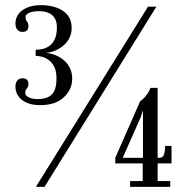

<svg xmlns="http://www.w3.org/2000/svg" viewBox="-20 -726 716 746"><path d="M136 -317.5Q103.5 -317.5 82.2 -327.5Q61 -337.5 50.5 -353.5Q40 -369.5 40 -389Q40 -405 47.5 -413.5Q55 -422 66.5 -422Q78.5 -422 84.5 -416.5Q90.5 -411 90.5 -399.5Q90.5 -391 87.2 -386.5Q84 -382 81 -377.5Q78 -373 78 -364.5Q78 -355 91.5 -348Q105 -341 127.5 -341Q146.5 -341 163 -347Q179.5 -353 189.5 -370.2Q199.5 -387.5 199.5 -421Q199.5 -449.5 190.5 -467Q181.5 -484.5 168.5 -493.5Q155.5 -502.5 141.8 -505.8Q128 -509 118.5 -509V-532.5Q128 -532.5 142 -535Q156 -537.5 169.5 -546Q183 -554.5 192 -572.2Q201 -590 201 -620.5Q201 -642.5 192.2 -656.2Q183.5 -670 167.8 -676.2Q152 -682.5 130.5 -682.5Q107.5 -682.5 93.2 -676Q79 -669.5 79 -660Q79 -651 82 -646.5Q85 -642 87.8 -637.8Q90.5 -633.5 90.5 -625.5Q90.5 -613 84.5 -607.5Q78.5 -602 67 -602Q55 -602 47.5 -610.5Q40 -619 40 -635.5Q40 -654.5 51.2 -670.5Q62.5 -686.5 84.8 -696.2Q107 -706 139.5 -706Q173 -706 200 -696.2Q227 -686.5 242.8 -667Q258.5 -647.5 258.5 -618.5Q258.5 -593.5 248 -575.2Q237.5 -557 221.8 -545.2Q206 -533.5 188.5 -527.2Q171 -521 157 -521Q171.5 -520 189.2 -514Q207 -508 223.2 -496Q239.5 -484 250 -465Q260.5 -446 260.5 -420Q260.5 -378.5 228 -348Q195.5 -317.5 136 -317.5ZM119.5 0 555 -700H587.5L153 0ZM485.5 0V-22.5H534.5V-91H428V-113L524.5 -332.5Q536.5 -340.5 547.8 -354.8Q559 -369 564.5 -384.5H592.5V-113H600.5Q612 -113 616.8 -125Q621.5 -137 621.5 -159H646.5V-91H592.5V-22.5H641.5V0ZM456 -111 453 -113H535.5V-297.5L526.5 -270Z"/></svg>

Font: Imbue Light
Style: Regular
Weight: 300
Designer: Tyler Finck
Foundry: Etcetera Type Company
Version: Version 1.102